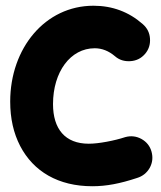

<svg xmlns="http://www.w3.org/2000/svg" viewBox="-20 -583 563 670"><path d="M485.8 -394.5C499 -409.7 504.9 -427.7 503.4 -448.7C502 -469.2 493.2 -485.8 478 -499C429.7 -541.5 372.1 -563 306.2 -563C137.7 -563 15.6 -415 15.6 -228.5C15.6 -169.4 27.3 -118.2 50.3 -73.7C96.7 15.6 183.6 66.9 302.2 66.9C351.6 66.9 398.9 57.6 458 38.1C477.5 32.2 492.2 20.5 502.4 2.9C512.2 -15.1 514.2 -33.7 508.8 -53.7C503.4 -73.2 491.7 -87.9 473.6 -98.1C455.6 -107.9 436.5 -109.9 417 -104.5C397.5 -98.1 376 -92.8 352.5 -88.4C328.6 -84 307.6 -81.5 289.6 -81.5C207 -81.5 165 -133.3 165 -219.7C165 -332.5 226.1 -414.6 310.5 -414.6C335.9 -414.6 359.4 -405.3 381.3 -386.7C396.5 -373.5 414.6 -368.2 435.5 -369.6C456.1 -371.1 472.7 -379.4 485.8 -394.5Z"/></svg>

Font: Mikhak ExtraBold
Style: Regular
Weight: 800
Designer: Amin Abedi
Version: Version 3.2